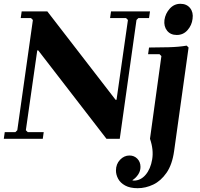

<svg xmlns="http://www.w3.org/2000/svg" viewBox="-23 -730 1053 1010"><path d="M561 -670H766L761 -635H705L695 -625L607 0H537L178 -465H173L113 -45L123 -35H207L202 0H-3L2 -35H58L68 -45L150 -625L140 -635H86L91 -670H226L585 -205H590L650 -625L640 -635H556ZM959 -490 969 -480 893 64Q883 136 853 179Q823 222 783 241Q743 260 701 260Q661 260 635.5 246Q610 232 598.5 210.5Q587 189 587 167Q587 133 608.5 110.5Q630 88 658 88Q683 88 699.5 105Q716 122 716 148Q716 170 703.5 188.5Q691 207 673 218Q677 220 681 220Q717 220 743 189.5Q769 159 777.5 108.5Q786 58 766 0L826 -435L816 -445H756L761 -480Q808 -480 863.5 -481.5Q919 -483 959 -490ZM907 -546Q874 -546 856 -568.5Q838 -591 842 -625Q847 -659 870 -684.5Q893 -710 926 -710Q959 -710 977 -687.5Q995 -665 990 -631Q986 -597 963.5 -571.5Q941 -546 907 -546Z"/></svg>

Font: Brygada 1918
Style: Italic
Weight: 400
Italic angle: -8°
Designer: Mateusz Machalski | Borys Kosmynka | Przemek Hoffer
Foundry: NIEPODLEGLA 2018
Version: Version 3.006